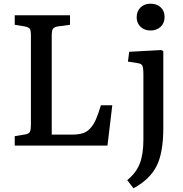

<svg xmlns="http://www.w3.org/2000/svg" viewBox="-20 -782 985 1031"><path d="M788.1 -618.2Q755.9 -618.2 734.9 -637.9Q713.9 -657.7 713.9 -689Q713.9 -721.7 734.6 -741.9Q755.4 -762.2 788.1 -762.2Q821.8 -762.2 842.8 -742.7Q863.8 -723.1 863.8 -690.9Q863.8 -658.7 842.8 -638.4Q821.8 -618.2 788.1 -618.2ZM59.1 0V-50.8L115.2 -60.1Q135.3 -63.5 140.6 -74.2Q146 -85 146 -110.8V-592.8Q146 -617.7 140.4 -626.7Q134.8 -635.7 112.8 -640.1L59.1 -648.9V-700.2H356V-648.9L291 -640.1Q270.5 -636.7 264.2 -627Q257.8 -617.2 257.8 -592.8V-59.1H363.8Q399.9 -59.1 423.3 -66.2Q446.8 -73.2 464.8 -93Q482.9 -112.8 494.9 -140.4Q506.8 -168 522 -216.8H583L557.1 0ZM696.8 229 663.1 185.1Q711.4 146.5 730.7 95.9Q750 45.4 750 -30.8V-381.8Q750 -418 744.4 -429.4Q738.8 -440.9 714.8 -443.8L667 -451.2L673.8 -503.9L845.2 -513.2L856.9 -507.8V-95.2Q856.9 38.6 820.6 110.1Q784.2 181.6 696.8 229Z"/></svg>

Font: Literata Book Medium
Style: Regular
Weight: 500
Designer: Latin by Veronika Burian and Jose Scaglione. Greek by Irene Vlachou. Cyrillic by Vera Evstafieva
Foundry: TypeTogether
Version: Version 2.003;PS 002.003;hotconv 1.0.88;makeotf.lib2.5.64775